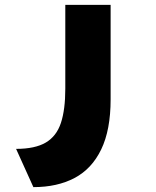

<svg xmlns="http://www.w3.org/2000/svg" viewBox="-20 -553 639 788"><path d="M117 215 46 58Q124 58 168 32Q212 6 230 -48.5Q248 -103 248 -189V-533H434V-145Q434 -20 395.5 60Q357 140 286 177.5Q215 215 117 215Z"/></svg>

Font: Lexend Zetta ExtraBold
Style: Regular
Weight: 800
Designer: Bonnie Shaver-Troup, Thomas Jockin
Foundry: Lexend
Version: Version 1.007